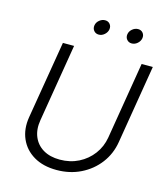

<svg xmlns="http://www.w3.org/2000/svg" viewBox="-133 -1025 994 1140"><g transform="rotate(15 364.0 -455.0)"><path d="M321.3 11.2Q238.3 11.2 180.7 -22.9Q123 -57.1 97.2 -116.2Q71.3 -175.3 83.5 -249.5L163.1 -727.5H231.9L152.8 -249.5Q143.1 -191.9 161.4 -147.5Q179.7 -103 221.4 -78.1Q263.2 -53.2 323.7 -53.2Q387.2 -53.2 439 -79.3Q490.7 -105.5 524.9 -151.1Q559.1 -196.8 568.8 -254.4L647 -727.5H715.8L636.2 -245.1Q624 -170.4 580.1 -112.5Q536.1 -54.7 469.2 -21.7Q402.3 11.2 321.3 11.2ZM558.1 -830.1Q539.1 -830.1 527.8 -843.8Q516.6 -857.4 519.5 -876.5Q522.5 -895.5 538.6 -908.9Q554.7 -922.4 573.7 -922.4Q592.8 -922.4 603.8 -908.9Q614.7 -895.5 611.8 -876.5Q608.4 -857.4 592.8 -843.8Q577.1 -830.1 558.1 -830.1ZM355.5 -830.1Q336.4 -830.1 325.2 -843.8Q314 -857.4 316.9 -876.5Q319.8 -895.5 335.9 -908.9Q352.1 -922.4 371.1 -922.4Q390.1 -922.4 401.1 -908.9Q412.1 -895.5 409.2 -876.5Q405.8 -857.4 390.1 -843.8Q374.5 -830.1 355.5 -830.1Z"/></g></svg>

Font: Inter 17pt Light
Style: Italic
Weight: 300
Italic angle: -9.3988°
Version: Version 4.001;git-66647c0bb